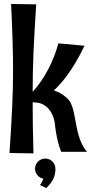

<svg xmlns="http://www.w3.org/2000/svg" viewBox="-20 -763 459 970"><path d="M36 -743C43 -600 46 -500 46 -407C46 -285 40 -174 28 10L149 12C146 -92 145 -173 145 -246H150C247 -246 257 -139 257 -139C257 -139 263 -62 289 4H419C353 -78 370 -191 332 -252C332 -252 307 -289 252 -306C288 -339 347 -406 407 -532L275 -544C252 -459 208 -368 145 -299C145 -430 150 -546 163 -741ZM260 90C260 61 237 38 209 38C180 38 157 61 157 90C157 114 175 135 199 140C192 161 182 172 182 172L214 187C244 157 260 132 260 90Z"/></svg>

Font: Rum Raisin
Style: Regular
Weight: 400
Designer: Astigmatic (AOETI)
Foundry: Astigmatic (AOETI)
Version: Version 1.000